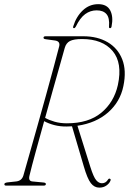

<svg xmlns="http://www.w3.org/2000/svg" viewBox="-20 -870 605 900"><path d="M497.5 -22.5Q493 -10.5 479 -0.5Q465 9.5 445.5 9.5Q422 9.5 405.8 -11.5Q389.5 -32.5 373 -89.5L317.5 -278Q305 -277 293 -277Q262.5 -276.5 235.2 -283.5Q208 -290.5 187 -302Q165.5 -225 146.8 -156.5Q128 -88 118.5 -48Q111.5 -21.5 131.5 -19.5L184 -14.5Q195 -13.5 195 -7.5Q195 0 185 0H8.5Q0 0 0.5 -7Q0.5 -13 14.5 -15L56 -19.5Q82 -22.5 89.5 -47Q100 -84.5 117.5 -145.5Q135 -206.5 155.2 -278.8Q175.5 -351 195.5 -423Q215.5 -495 231.8 -555.8Q248 -616.5 257.5 -653Q263 -676 239 -680L195 -686Q187.5 -687 185.8 -689Q184 -691 184 -694Q184.5 -700 194 -700H370.5Q437 -700 484.8 -672Q532.5 -644 553 -591.8Q573.5 -539.5 558.5 -467Q543.5 -393 487 -343.2Q430.5 -293.5 343 -280.5L403.5 -87.5Q418.5 -40 430.8 -25.5Q443 -11 458 -11Q476 -11 486.5 -28.5Q490.5 -34.5 495.5 -32Q501 -29.5 497.5 -22.5ZM283.5 -645.5Q274.5 -612.5 259.5 -560Q244.5 -507.5 226.8 -444.5Q209 -381.5 191.5 -317.5Q210 -307 236 -299.5Q262 -292 293.5 -292Q395 -292 454.8 -341.5Q514.5 -391 532.5 -471.5Q555 -575 507.8 -631Q460.5 -687 364.5 -687Q326 -687 308 -677.8Q290 -668.5 283.5 -645.5ZM433 -821.5Q403.5 -821.5 379.2 -803.8Q355 -786 335.5 -745.5Q331.5 -738 327 -738Q320.5 -738 323.5 -747Q337.5 -792.5 368.2 -821.5Q399 -850.5 440.5 -850.5Q481.5 -850.5 496.8 -821Q512 -791.5 503 -746Q501.5 -738 496 -738Q490 -738 491 -745.5Q494.5 -786 479.2 -803.8Q464 -821.5 433 -821.5Z"/></svg>

Font: Fraunces 144pt S050 Thin
Style: Italic
Weight: 100
Italic angle: -16°
Version: Version 1.000; ttfautohint (v1.8.3)